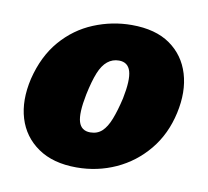

<svg xmlns="http://www.w3.org/2000/svg" viewBox="-59 -508 636 588"><g transform="rotate(10 259.0 -213.5)"><path d="M214 16Q141 16 94 -16.5Q47 -49 30.5 -103.5Q14 -158 30 -227Q48 -300 89.5 -348Q131 -396 188 -419.5Q245 -443 306 -443Q380 -443 425.5 -411Q471 -379 487.5 -324.5Q504 -270 489 -202Q474 -134 433.5 -85Q393 -36 336 -10Q279 16 214 16ZM237 -97Q259 -97 273.5 -110.5Q288 -124 298.5 -151Q309 -178 318 -217Q330 -276 322 -302.5Q314 -329 286 -329Q266 -329 250.5 -316.5Q235 -304 224.5 -278Q214 -252 205 -209Q193 -149 201 -123Q209 -97 237 -97Z"/></g></svg>

Font: Ysabeau Infant Black
Style: Italic
Weight: 900
Italic angle: -12°
Designer: Christian Thalmann (Catharsis Fonts)
Version: Version 2.001;gftools[0.9.30]; featfreeze: ss01,ss02,lnum